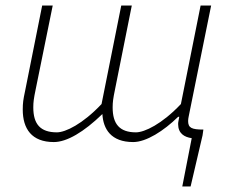

<svg xmlns="http://www.w3.org/2000/svg" viewBox="-20 -500 827 692"><path d="M637 172H667L710 -12L713 -33C671 -33 658 -39 658 -64C658 -70 659 -74 660 -80L741 -480H703L632 -125C564 -53 501 -23 470 -23C411 -23 386 -53 386 -113C386 -132 388 -146 394 -175L455 -480H417L346 -125C278 -53 216 -23 185 -23C125 -23 100 -53 100 -113C100 -132 102 -146 108 -175L170 -480H132L70 -170C64 -142 62 -129 62 -105C62 -36 94 12 174 12C221 12 282 -24 349 -89C352 -35 380 12 460 12C507 12 570 -28 622 -79H626C624 -66 622 -60 622 -53C622 -19 644 -6 671 -2Z"/></svg>

Font: Source Sans Pro Light
Style: Italic
Weight: 300
Italic angle: -11°
Designer: Paul D. Hunt
Foundry: Adobe Systems Incorporated
Version: Version 3.006;hotconv 1.0.111;makeotfexe 2.5.65597